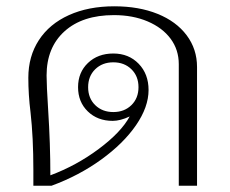

<svg xmlns="http://www.w3.org/2000/svg" viewBox="-20 -590 730 610"><path d="M86 -50Q86 -154 77 -233Q70 -289 70 -343Q70 -411 103.5 -462.5Q137 -514 199 -542Q261 -570 343 -570Q421 -570 480.5 -546Q540 -522 573 -478Q606 -434 606 -377V0H548V-386Q548 -432 522 -467Q496 -502 449 -522Q402 -542 342 -542Q242 -542 185 -490.5Q128 -439 128 -350Q128 -320 133 -241Q140 -132 140 -33Q223 -64 294 -117Q365 -170 392 -220Q362 -206 338 -206Q290 -206 259 -236Q228 -266 228 -313Q228 -360 259.5 -390Q291 -420 340 -420Q389 -420 420.5 -387.5Q452 -355 452 -304Q452 -250 412 -192Q372 -134 301.5 -83Q231 -32 144 0H86ZM420 -313Q420 -348 397.5 -370Q375 -392 340 -392Q305 -392 282.5 -370Q260 -348 260 -313Q260 -278 282.5 -256Q305 -234 340 -234Q375 -234 397.5 -256Q420 -278 420 -313Z"/></svg>

Font: Fahkwang ExtraLight
Style: Regular
Weight: 275
Designer: Suppakit Chalermlarp | Katatrad Co.,Ltd.
Foundry: Cadson Demak Co.,Ltd.
Version: Version 1.000; ttfautohint (v1.6)